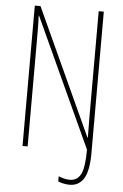

<svg xmlns="http://www.w3.org/2000/svg" viewBox="-59 -849 625 973"><g transform="rotate(5 253.0 -362.5)"><path d="M332 82Q317 82 300.5 78.5Q284 75 274 70V44Q285 49 301.5 53Q318 57 331 57Q369 57 387 22.5Q405 -12 405 -103L104 -758H102Q103 -739 103.5 -714Q104 -689 104 -647V-93H78V-807H107L402 -164H404Q404 -194 403.5 -222Q403 -250 403 -272V-807H429V-86Q429 2 404.5 42Q380 82 332 82Z"/></g></svg>

Font: Noto Sans Kannada UI ExtraCondensed Thin
Style: Regular
Weight: 100
Width: 2
Designer: Jelle Bosma - Monotype Design Team
Foundry: Monotype Imaging Inc.
Version: Version 2.005; ttfautohint (v1.8.4.7-5d5b)